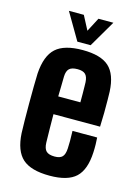

<svg xmlns="http://www.w3.org/2000/svg" viewBox="-118 -838 661 913"><g transform="rotate(15 212.0 -381.5)"><path d="M218.5 9Q126.5 9 84.7 -28.5Q43 -66 38.2 -152Q37.2 -176.1 36.7 -214.8Q36.2 -253.6 36.2 -297.5Q36.2 -341.3 36.7 -381.1Q37.2 -420.9 38.2 -446.3Q44.1 -534 85.5 -571.5Q126.9 -609 217.1 -609Q306.6 -609 347 -572.3Q387.5 -535.6 391.6 -451.2Q392.1 -438.8 392.4 -410.4Q392.7 -382 392.5 -346.8Q392.2 -311.5 390.6 -278.4H161.2Q161.2 -243.6 161.9 -208.7Q162.7 -173.8 163.2 -139.1Q164.2 -109.4 176.9 -97.3Q189.6 -85.2 218.3 -85.2Q244.6 -85.2 256.1 -97.3Q267.7 -109.4 269.2 -139.1Q270.2 -153 270.2 -175.4Q270.2 -197.8 269.2 -225H390.6Q391.7 -214.7 392.2 -192.1Q392.6 -169.5 391.6 -152Q387.5 -66 347.6 -28.5Q307.7 9 218.5 9ZM161.2 -365.9H270.2Q270.3 -388 270.2 -408.4Q270 -428.9 269.7 -444Q269.4 -459 269.2 -464.9Q267.7 -491.6 255.7 -503.2Q243.7 -514.8 217.1 -514.8Q188.9 -514.8 176.5 -503.2Q164.2 -491.6 163.2 -464.9Q162.7 -439.4 162.3 -414.9Q161.9 -390.4 161.2 -365.9ZM181.7 -640.9 104.9 -772.1H178.4L214.4 -703.4L250.4 -772.1H323.9L247 -640.9Z"/></g></svg>

Font: Big Shoulders Thin
Style: Regular
Weight: 100
Designer: Patric King
Foundry: XO Type Co
Version: Version 2.002